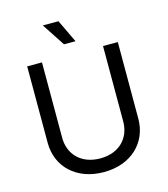

<svg xmlns="http://www.w3.org/2000/svg" viewBox="-135 -1047 1015 1163"><g transform="rotate(-15 372.0 -465.0)"><path d="M372.6 11.7C543.9 11.7 656.2 -97.7 656.2 -247.6V-727.5H563.5V-254.9C563.5 -150.4 491.2 -74.2 372.6 -74.2C253.4 -74.2 180.7 -150.4 180.7 -254.9V-727.5H87.9V-247.6C87.9 -97.7 200.2 11.7 372.6 11.7ZM337.9 -798.8H410.2L341.8 -942.4H243.7Z"/></g></svg>

Font: Raveo
Style: Regular
Weight: 400
Designer: Jakub Foglar, Rasmus Andersson (Inter)
Foundry: Jakubfoglar.com
Version: Version 1.100;Glyphs 3.2.3 (3260)